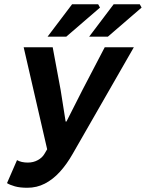

<svg xmlns="http://www.w3.org/2000/svg" viewBox="-20 -875 689 907"><path d="M109.2 12Q74 12 50.3 5.3Q26.7 -1.4 13.1 -9.9L60.4 -118.6Q80.7 -107 111.2 -107Q137.4 -107 158.2 -118.4Q179.1 -129.8 189.2 -146.8L202.8 -169.8L91.8 -651.8H228.9L266.4 -450.2L290 -301H294L369.6 -450.2L474.8 -651.8H612.3L323.6 -148.6Q295.4 -99 262.6 -63Q229.8 -27.1 191.8 -7.6Q153.8 12 109.2 12ZM204.7 -701.8 320.4 -854.7H443.8L452.4 -839.2L293.1 -701.8ZM401.2 -701.8 516.8 -854.7H640.3L648.9 -839.2L489.6 -701.8Z"/></svg>

Font: Source Sans 3 VF
Style: Italic
Weight: 200
Italic angle: -11°
Designer: Paul D. Hunt
Foundry: Adobe Systems Incorporated
Version: Version 3.042;hotconv 1.0.118;makeotfexe 2.5.65603